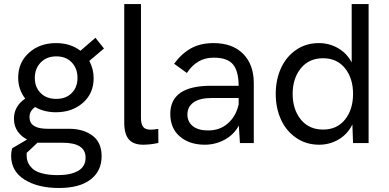

<svg xmlns="http://www.w3.org/2000/svg" viewBox="-20 -710 1933 953"><path d="M322.8 -70.8Q393.1 -70.8 438.7 -37.1Q484.4 -3.4 484.4 65.4Q484.4 138.7 429.7 180.9Q375 223.1 272.5 223.1Q168 223.1 101.6 181.4Q35.2 139.6 35.2 62.5Q35.2 43 40.5 25.9L114.7 -17.6Q86.4 -31.7 68.1 -57.4Q49.8 -83 49.3 -119.1Q48.3 -181.6 105 -220.7Q70.3 -265.6 70.3 -324.7Q70.3 -399.9 123.8 -448Q177.2 -496.1 258.3 -496.1Q329.6 -496.1 379.4 -458L453.6 -522.5L496.1 -469.2L423.3 -407.7Q444.8 -367.7 444.8 -321.8Q444.8 -246.1 391.4 -199.5Q337.9 -152.8 257.8 -152.8Q199.2 -152.8 154.3 -178.7Q125.5 -158.7 126.5 -127.4Q127.4 -70.8 215.8 -70.8ZM259.8 -430.2Q211.4 -430.2 182.1 -399.9Q152.8 -369.6 152.8 -323.2Q152.8 -277.3 181.6 -248.3Q210.4 -219.2 259.3 -219.2Q307.6 -219.2 336.2 -248.3Q364.7 -277.3 364.7 -323.2Q364.7 -370.1 336.2 -400.1Q307.6 -430.2 259.8 -430.2ZM267.1 159.2Q331.1 159.2 367.9 137.9Q404.8 116.7 404.8 72.3Q404.8 -1.5 290.5 -1.5H174.8Q169.4 -1.5 166.5 -2L112.3 48.8V61.5Q112.3 79.6 118.4 95Q124.5 110.4 139.9 125.7Q155.3 141.1 187.7 150.1Q220.2 159.2 267.1 159.2Z M690.9 8.3Q642.1 8.3 619.4 -18.3Q596.7 -44.9 596.7 -101.1V-689.9H679.7V-123Q679.7 -95.7 689.9 -81.1Q700.2 -66.4 728 -66.4Q743.2 -66.4 765.6 -70.3L766.1 -0.5Q725.6 8.3 690.9 8.3Z M1039.6 -496.1Q1134.3 -496.1 1187 -442.6Q1239.7 -389.2 1239.7 -297.4V0H1170.9L1165.5 -86.9Q1140.6 -41 1094.7 -16.4Q1048.8 8.3 996.6 8.3Q920.4 8.3 872.8 -32.5Q825.2 -73.2 825.2 -144.5Q825.2 -284.2 1026.4 -284.2H1164.6Q1164.1 -357.4 1136.2 -390.6Q1108.4 -423.8 1040.5 -423.8Q957 -423.8 907.7 -347.7L844.2 -393.6Q881.3 -444.3 928.2 -470.2Q975.1 -496.1 1039.6 -496.1ZM1012.7 -62.5Q1072.3 -62.5 1112.1 -98.4Q1151.9 -134.3 1164.6 -191.9V-223.6H1031.2Q971.2 -223.6 940.7 -201.7Q910.2 -179.7 910.2 -141.6Q910.2 -105.5 937 -84Q963.9 -62.5 1012.7 -62.5Z M1564 8.3Q1499 8.3 1449.2 -26.4Q1399.4 -61 1374 -117.9Q1348.6 -174.8 1348.6 -244.1Q1348.6 -313 1374 -370.1Q1399.4 -427.2 1448.7 -461.7Q1498 -496.1 1562.5 -496.1Q1614.7 -496.1 1658.4 -470.7Q1702.1 -445.3 1725.6 -399.9V-689.9H1809.6V0H1732.4L1729 -92.3Q1705.6 -44.4 1661.4 -18.1Q1617.2 8.3 1564 8.3ZM1583.5 -66.9Q1652.8 -66.9 1692.6 -116.7Q1732.4 -166.5 1732.4 -244.1Q1732.4 -321.3 1692.6 -371.1Q1652.8 -420.9 1583.5 -420.9Q1513.7 -420.9 1473.1 -370.8Q1432.6 -320.8 1432.6 -244.1Q1432.6 -167 1473.1 -116.9Q1513.7 -66.9 1583.5 -66.9Z"/></svg>

Font: HK Grotesk Medium Legacy
Style: Regular
Weight: 500
Designer: Alfredo Marco Pradil
Foundry: Hanken Design Co.
Version: Version 2.022;PS 002.022;hotconv 1.0.88;makeotf.lib2.5.64775